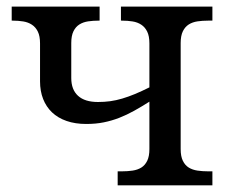

<svg xmlns="http://www.w3.org/2000/svg" viewBox="-20 -556 680 576"><path d="M333 0V-42H346.2Q362.8 -42 377.7 -44.2Q392.6 -46.4 403.8 -53.2Q415 -60.1 421.6 -73.5Q428.2 -86.9 428.2 -108.9V-251Q404.3 -235.8 382.3 -223.6Q360.4 -211.4 337.9 -202.6Q315.4 -193.8 291.5 -189Q267.6 -184.1 238.8 -184.1Q205.6 -184.1 179.7 -193.1Q153.8 -202.1 136.2 -218.8Q118.7 -235.4 109.4 -259Q100.1 -282.7 100.1 -312V-425.8Q100.1 -447.8 93.5 -461.2Q86.9 -474.6 75.7 -481.9Q64.5 -489.3 49.6 -491.7Q34.7 -494.1 18.1 -494.1H15.1V-536.1H278.8V-494.1H275.9Q259.3 -494.1 244.4 -491.9Q229.5 -489.7 218.3 -482.7Q207 -475.6 200.4 -462.2Q193.8 -448.7 193.8 -426.8V-321.8Q193.8 -287.1 214.1 -268.6Q234.4 -250 273.9 -250Q293 -250 310.8 -252.4Q328.6 -254.9 346.7 -260.3Q364.7 -265.6 384.8 -273.9Q404.8 -282.2 428.2 -293.9V-425.8Q428.2 -447.8 421.6 -461.2Q415 -474.6 403.8 -481.9Q392.6 -489.3 377.7 -491.7Q362.8 -494.1 346.2 -494.1H342.8V-536.1H617.2V-494.1H604Q587.4 -494.1 572.5 -491.9Q557.6 -489.7 546.4 -482.7Q535.2 -475.6 528.6 -462.2Q522 -448.7 522 -426.8V-108.9Q522 -86.9 528.6 -73.5Q535.2 -60.1 546.4 -53.2Q557.6 -46.4 572.5 -44.2Q587.4 -42 604 -42H617.2V0Z"/></svg>

Font: Droid Serif
Style: Regular
Weight: 400
Designer: Monotype Design team
Foundry: Monotype Imaging Inc.
Version: Version 1.03